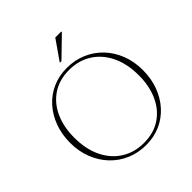

<svg xmlns="http://www.w3.org/2000/svg" viewBox="-234 -1048 1222 1222"><g transform="rotate(-45 377.0 -437.0)"><path d="M371.5 -695Q443 -695 503.8 -669Q564.5 -643 609.8 -595.5Q655 -548 680 -483.5Q705 -419 705 -343Q705 -266.5 681 -202Q657 -137.5 613.8 -89.8Q570.5 -42 511.8 -16Q453 10 383 10Q312 10 251 -16Q190 -42 145 -89.5Q100 -137 74.8 -201.5Q49.5 -266 49.5 -342Q49.5 -418.5 73.5 -483Q97.5 -547.5 140.8 -595.2Q184 -643 243 -669Q302 -695 371.5 -695ZM381.5 -9.5Q470.5 -9.5 533.5 -51.8Q596.5 -94 629.8 -168Q663 -242 663 -337Q663 -442 625.8 -518Q588.5 -594 523 -634.8Q457.5 -675.5 373.5 -675.5Q284.5 -675.5 221.2 -633.2Q158 -591 124.8 -517.2Q91.5 -443.5 91.5 -348Q91.5 -243 128.8 -167Q166 -91 231.5 -50.2Q297 -9.5 381.5 -9.5ZM363.5 -749.5 457 -883.5H511V-878L378.5 -749.5Z"/></g></svg>

Font: Newsreader 36pt ExtraLight
Style: Regular
Weight: 250
Designer: Hugues Gentile
Foundry: Production Type
Version: Version 1.003